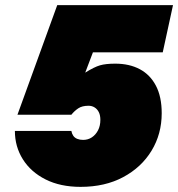

<svg xmlns="http://www.w3.org/2000/svg" viewBox="-20 -718 694 748"><path d="M294 10Q215 10 157.5 -19Q100 -48 69 -97.5Q38 -147 38 -208H258Q260 -197 265.5 -189Q271 -181 281 -177Q291 -173 304 -173Q323 -173 338 -183Q353 -193 362 -210.5Q371 -228 371 -251Q371 -269 365 -281Q359 -293 348.5 -299.5Q338 -306 325 -306Q300 -306 285 -296Q270 -286 258 -271H48L203 -698H654L614 -514H342L312 -435Q347 -457 369.5 -463.5Q392 -470 429 -470Q484 -470 524.5 -448.5Q565 -427 587.5 -384Q610 -341 610 -277Q610 -196 570.5 -131Q531 -66 460 -28Q389 10 294 10Z"/></svg>

Font: Azeret Mono Thin Black
Style: Italic
Weight: 900
Italic angle: -12°
Version: Version 1.002